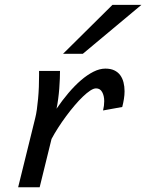

<svg xmlns="http://www.w3.org/2000/svg" viewBox="-20 -786 614 806"><path d="M56.2 0 127.9 -290.5Q131.8 -305.7 134.8 -326.9Q137.7 -348.1 139.9 -371.8Q142.1 -395.5 143.1 -420.7Q144 -445.8 144 -469.2V-488.3H231.9Q231.9 -475.1 231.2 -455.6Q230.5 -436 228.8 -414.1Q227.1 -392.1 224.1 -369.9Q221.2 -347.7 217.3 -329.6Q241.2 -364.7 267.3 -395.5Q293.5 -426.3 319.8 -449Q346.2 -471.7 372.3 -484.9Q398.4 -498 422.4 -498Q444.3 -498 459.7 -490.7Q475.1 -483.4 484.6 -470.5Q494.1 -457.5 498.5 -440.2Q502.9 -422.9 502.9 -402.8Q502.9 -387.2 500.2 -370.6Q497.6 -354 493.2 -336.9L412.6 -322.3Q417.5 -342.3 417.5 -361.3Q417.5 -383.8 408.9 -399.4Q400.4 -415 383.3 -415Q373 -415 358.9 -405.8Q344.7 -396.5 327.9 -380.4Q311 -364.3 293 -343Q274.9 -321.8 257.6 -298.3Q240.2 -274.9 224.4 -250.2Q208.5 -225.6 196.3 -202.6L146.5 0ZM573.7 -765.6 327.6 -560.1H244.6L452.1 -765.6Z"/></svg>

Font: Andika New Basic
Style: Italic
Weight: 400
Italic angle: -14°
Designer: Victor Gaultney, Annie Olsen, Julie Remington, Don Collingsworth, Eric Hays
Foundry: SIL International
Version: Version 5.500